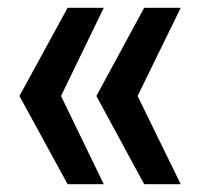

<svg xmlns="http://www.w3.org/2000/svg" viewBox="-20 -549 516 494"><path d="M154 -75 30 -302 154 -529H247L137 -302L247 -75ZM351 -75 228 -302 351 -529H445L334 -302L445 -75Z"/></svg>

Font: Mona Sans SemiExpanded Medium
Style: Regular
Weight: 500
Width: 6
Designer: Deni Anggara
Foundry: GitHub
Version: Version 2.000